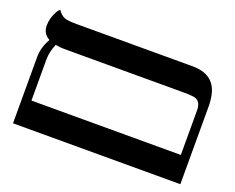

<svg xmlns="http://www.w3.org/2000/svg" viewBox="-102 -791 1180 965"><g transform="rotate(20 488.5 -308.5)"><path d="M156 -439Q130 -439 109 -444Q90 -400 90 -358V-139H889V-378Q889 -419 863 -432Q847 -439 796 -439ZM42 -355Q42 -406 71 -456Q33 -477 33 -519.5Q33 -562 56 -601Q62 -612 70 -617Q87 -593 105 -585.5Q123 -578 172 -578H792Q907 -578 930 -480Q937 -450 937 -413V0H42Z"/></g></svg>

Font: Cardo
Style: Regular
Weight: 400
Designer: David J. Perry
Foundry: David J. Perry
Version: Version 1.0451